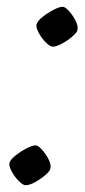

<svg xmlns="http://www.w3.org/2000/svg" viewBox="-20 -548 252 568"><path d="M56 0Q48 0 35.5 -12.5Q23 -25 14.5 -41Q6 -57 8 -66Q11 -76 26 -88Q41 -100 58.5 -109Q76 -118 85 -118Q93 -118 104.5 -105Q116 -92 124 -76Q132 -60 129 -49Q128 -42 114 -30Q100 -18 83.5 -9Q67 0 56 0ZM136 -410Q128 -410 115.5 -422.5Q103 -435 94.5 -451Q86 -467 88 -476Q91 -486 106 -498Q121 -510 138.5 -519Q156 -528 165 -528Q173 -528 184.5 -515Q196 -502 204 -486Q212 -470 209 -459Q208 -452 194 -440Q180 -428 163.5 -419Q147 -410 136 -410Z"/></svg>

Font: Texturina Thin
Style: Italic
Weight: 100
Italic angle: -11°
Designer: Guillermo Torres Carreño
Foundry: Omnibus-Type
Version: Version 1.002; ttfautohint (v1.8.3)